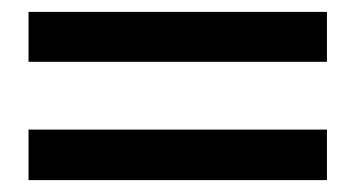

<svg xmlns="http://www.w3.org/2000/svg" viewBox="-20 -413 599 323"><path d="M530 -309H28V-393H530ZM530 -110H28V-195H530Z"/></svg>

Font: GFS Artemisia
Style: Bold
Weight: 700
Designer: Designed by Takis Katsoulidis.
Foundry: Designed by Takis Katsoulidis.
Version: Version 1.0